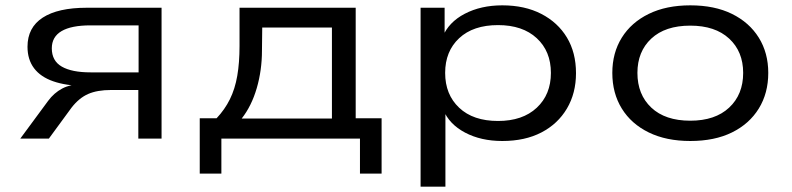

<svg xmlns="http://www.w3.org/2000/svg" viewBox="-20 -519 2965 719"><path d="M56 0 160 -141Q182 -171 213 -187.5Q244 -204 292 -204H303L294 -197Q227 -198 179.5 -214.5Q132 -231 107.5 -263.5Q83 -296 83 -344Q83 -416 140 -453Q197 -490 305 -490H585V0H498V-182H396Q344 -182 310 -167Q276 -152 248 -116L163 0ZM319 -248H499V-424H319Q247 -424 210.5 -402.5Q174 -381 174 -338Q174 -291 211.5 -269.5Q249 -248 319 -248Z M728 131V-76H791Q822 -109 841 -147.5Q860 -186 868.5 -235Q877 -284 877 -347V-490H1312V-76H1409V131H1328V0H809V131ZM885 -75H1223V-416H962L961 -330Q961 -256 941.5 -189Q922 -122 885 -75Z M1555 180V-490H1645V-380H1637Q1660 -436 1720.5 -467.5Q1781 -499 1861 -499Q1945 -499 2007 -467Q2069 -435 2103 -378.5Q2137 -322 2137 -245Q2137 -170 2103 -112.5Q2069 -55 2007.5 -23Q1946 9 1861 9Q1781 9 1721.5 -22.5Q1662 -54 1640 -108H1648V180ZM1845 -66Q1937 -66 1990 -115.5Q2043 -165 2043 -246Q2043 -327 1990 -376Q1937 -425 1845 -425Q1752 -425 1699.5 -376Q1647 -327 1647 -246Q1647 -165 1699.5 -115.5Q1752 -66 1845 -66Z M2565 9Q2475 9 2409.5 -23Q2344 -55 2308.5 -112.5Q2273 -170 2273 -246Q2273 -321 2308.5 -378Q2344 -435 2409.5 -467Q2475 -499 2565 -499Q2656 -499 2721 -467Q2786 -435 2821.5 -378Q2857 -321 2857 -246Q2857 -170 2821.5 -112.5Q2786 -55 2721 -23Q2656 9 2565 9ZM2565 -67Q2658 -67 2710.5 -116Q2763 -165 2763 -246Q2763 -326 2710.5 -374.5Q2658 -423 2565 -423Q2471 -423 2419 -374.5Q2367 -326 2367 -246Q2367 -165 2419 -116Q2471 -67 2565 -67Z"/></svg>

Font: Nunito Sans 10pt Expanded
Style: Regular
Weight: 400
Width: 7
Designer: Vernon Adams
Foundry: Vernon Adams
Version: Version 3.101;gftools[0.9.27]